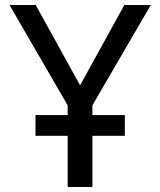

<svg xmlns="http://www.w3.org/2000/svg" viewBox="-20 -749 642 769"><path d="M251 0H350.1V-205.1H480V-288.1H350.1V-327.1L584 -729H478L300.8 -407.2L123 -729H18.1L251 -327.1V-288.1H122.1V-205.1H251Z"/></svg>

Font: Hack
Style: Regular
Weight: 400
Monospace: yes
Designer: Christopher Simpkins
Foundry: Christopher Simpkins
Version: Version 2.010